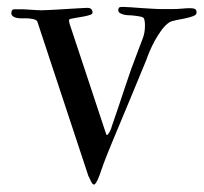

<svg xmlns="http://www.w3.org/2000/svg" viewBox="-20 -500 571 538"><path d="M228 -5.9 84.5 -439.9Q82.5 -444.3 72.8 -446.5Q63 -448.7 53.2 -448.7H37.1Q33.2 -448.7 28.8 -449.5Q24.4 -450.2 20.5 -451.9Q16.6 -453.6 14.2 -456.3Q11.7 -459 11.7 -462.9Q11.7 -474.1 21 -474.1H41.5Q45.4 -474.1 52.2 -473.6Q59.1 -473.1 66.7 -472.7Q74.2 -472.2 82 -471.7Q89.8 -471.2 95.7 -471.2Q99.6 -471.2 110.4 -471.7Q121.1 -472.2 135 -472.9Q148.9 -473.6 163.8 -474.6Q178.7 -475.6 191.7 -476.3Q204.6 -477.1 213.6 -477.5Q222.7 -478 224.6 -478Q239.3 -478 239.3 -464.4Q239.3 -460.4 231.7 -458Q224.1 -455.6 213.6 -453.6Q203.1 -451.7 192.4 -450Q181.6 -448.2 175.8 -446.8Q173.3 -445.3 173.3 -440.9Q173.3 -439.9 173.8 -439Q173.8 -438 174.8 -434.1L276.4 -127.4Q277.8 -123 278.8 -122.1Q279.3 -121.1 279.8 -121.6Q281.2 -121.6 283.2 -124.3Q285.2 -127 287.4 -130.9Q289.6 -134.8 291.3 -139.4Q293 -144 293.9 -147.9Q312.5 -201.2 329.6 -253.7Q346.7 -306.2 366.7 -357.4Q373.5 -376 379.9 -392.1Q386.2 -408.2 386.2 -428.2Q386.2 -435.1 385.3 -441.4Q384.3 -447.8 381.8 -450.2Q380.4 -451.7 376 -452.9Q371.6 -454.1 366.5 -454.8Q361.3 -455.6 356.2 -456.1Q351.1 -456.5 348.1 -457Q345.7 -457 339.6 -457.3Q333.5 -457.5 327.1 -459Q320.8 -460.4 316.2 -463.4Q311.5 -466.3 311.5 -471.2Q311.5 -477.5 314.5 -479Q314.9 -480.5 321.8 -480.5H328.6Q335.4 -480.5 347.9 -479.5Q360.4 -478.5 375.2 -477.5Q390.1 -476.6 406 -475.6Q421.9 -474.6 435.1 -474.6H463.9Q476.1 -474.6 489.7 -475.8Q503.4 -477.1 511.7 -477.1Q521.5 -477.1 526.1 -474.9Q530.8 -472.7 530.8 -464.4Q530.8 -458.5 521.2 -454.8Q511.7 -451.2 498.8 -448.5Q485.8 -445.8 473.1 -443.4Q460.4 -440.9 454.6 -437.5Q443.4 -430.2 433.1 -416.3Q422.9 -402.3 414.3 -387Q405.8 -371.6 399.4 -356.4Q393.1 -341.3 389.6 -331.1Q369.6 -282.2 346.4 -226.6Q323.2 -170.9 300.8 -117.2Q299.3 -113.3 293.9 -100.6Q288.6 -87.9 282.7 -73.2Q276.9 -58.6 271.7 -45.2Q266.6 -31.7 264.6 -25.4Q262.2 -18.1 259.5 -10.5Q256.8 -2.9 253.9 3.2Q251 9.3 248.3 13.2Q245.6 17.1 243.2 17.1Q240.7 17.1 238.5 14.2Q236.3 11.2 234.4 7.3Q232.4 3.4 231 -0.5Q229.5 -4.4 228 -5.9Z"/></svg>

Font: IM FELL French Canon SC
Style: Regular
Weight: 400
Designer: Igino Marini
Foundry: Igino Marini
Version: 3.00